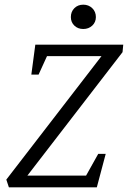

<svg xmlns="http://www.w3.org/2000/svg" viewBox="-20 -801 547 821"><path d="M18 0 7 -33 414 -561H181L145 -482H114L131 -610H507L504 -578L97 -50H348L400 -143H432L394 0ZM336 -677Q313 -677 298 -691.5Q283 -706 283 -728Q283 -751 298 -766Q313 -781 336 -781Q359 -781 374.5 -766Q390 -751 390 -728Q390 -706 374.5 -691.5Q359 -677 336 -677Z"/></svg>

Font: Manuale Light
Style: Italic
Weight: 300
Italic angle: -11°
Version: Version 1.002